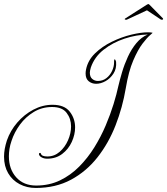

<svg xmlns="http://www.w3.org/2000/svg" viewBox="-34 -729 828 951"><path d="M143 202Q99 202 63 183Q27 164 6.5 129Q-14 94 -14 47Q-14 28 -10.5 8.5Q-7 -11 0 -33Q17 -82 51.5 -122Q86 -162 131.5 -186Q177 -210 226 -210Q285 -210 311.5 -176Q338 -142 338 -98Q338 -62 321.5 -26Q305 10 274 33.5Q243 57 200 57Q184 57 173 51Q162 45 160 38Q159 37 159 34Q159 29 163.5 28.5Q168 28 169 33Q173 46 201 46Q235 46 261.5 23Q288 0 303 -34.5Q318 -69 318 -103Q318 -141 296 -170Q274 -199 224 -199Q174 -199 133.5 -174.5Q93 -150 65 -112Q37 -74 23 -31Q16 -11 13 8.5Q10 28 10 45Q10 109 46.5 149.5Q83 190 145 190Q210 190 263 164.5Q316 139 358.5 96Q401 53 433.5 0.5Q466 -52 489.5 -107.5Q513 -163 528.5 -213.5Q544 -264 552 -302Q559 -332 570.5 -371Q582 -410 599.5 -448Q617 -486 641.5 -515.5Q666 -545 698 -558Q641 -557 582.5 -537.5Q524 -518 479 -482.5Q434 -447 416 -395Q411 -378 411 -369Q411 -348 423 -338Q435 -328 451 -328Q475 -328 493 -342Q511 -356 521 -377.5Q531 -399 531 -419V-425Q531 -435 534 -435Q536 -435 538 -431Q540 -427 541 -423Q544 -389 528 -364.5Q512 -340 488.5 -327Q465 -314 442 -314Q421 -314 405.5 -326.5Q390 -339 390 -365Q390 -370 390.5 -374.5Q391 -379 392 -384Q401 -430 436.5 -464.5Q472 -499 520.5 -522.5Q569 -546 617 -557.5Q665 -569 699 -569Q705 -569 711 -568.5Q717 -568 721 -567Q724 -567 709.5 -555Q695 -543 672 -513Q649 -483 626 -429.5Q603 -376 589 -292Q573 -197 538.5 -108.5Q504 -20 449 50Q394 120 318 161Q242 202 143 202ZM595 -632Q591 -630 586 -632Q581 -634 587 -638L692 -705Q699 -709 701 -709Q703 -709 707 -705L773 -638Q774 -637 774 -635Q774 -632 770.5 -631.5Q767 -631 763 -632L694 -678Z"/></svg>

Font: Gwendolyn
Style: Regular
Weight: 400
Designer: Robert E. Leuschke
Foundry: Robert E. Leuschke
Version: Version 1.010; ttfautohint (v1.8.3)